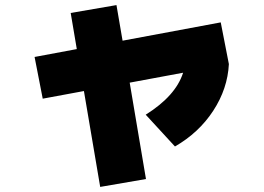

<svg xmlns="http://www.w3.org/2000/svg" viewBox="-20 -656 1040 755"><path d="M116 -432 282 -463 258 -605 438 -636 462 -496 848 -568 880 -404Q875 -307 818.5 -220.5Q762 -134 668 -80L553 -205Q671 -279 700 -370L490 -331L554 48L374 79L310 -298L148 -268Z"/></svg>

Font: Enso Black
Style: Regular
Weight: 900
Designer: Coji Morishita
Foundry: UNDERFOREST DESIGN
Version: Version 1.000